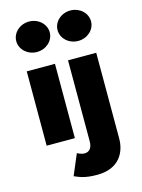

<svg xmlns="http://www.w3.org/2000/svg" viewBox="-157 -918 946 1280"><g transform="rotate(-15 316.5 -277.5)"><path d="M58.5 -725C58.5 -667 110.2 -620 174 -620C237.8 -620 289.5 -667 289.5 -725C289.5 -783 237.8 -830 174 -830C110.2 -830 58.5 -783 58.5 -725ZM268.7 -513V0H74V-513ZM459 -830C395.2 -830 343.5 -783 343.5 -725C343.5 -667 395.2 -620 459 -620C522.8 -620 574.5 -667 574.5 -725C574.5 -783 522.8 -830 459 -830ZM358.8 -513H553.5V79C553.5 170 505.2 275 350 275C257.7 275 222.5 254 195 243L255.5 100C255.5 100 280.8 115 305 115C338 115 358.8 93 358.8 45Z"/></g></svg>

Font: Hussar
Style: BdWide
Weight: 700
Foundry: Cannot Into Space Fonts
Version: Version 2.00